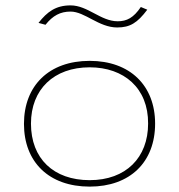

<svg xmlns="http://www.w3.org/2000/svg" viewBox="-20 -685 665 713"><path d="M503 -659C476 -619 451 -606 417 -606C354 -606 306 -665 242 -665C187 -665 155 -641 123 -600L149 -593C176 -627 204 -642 242 -642C295 -642 347 -583 415 -583C463 -583 490 -600 527 -649ZM313 8C463 8 556 -83 556 -226C556 -367 463 -459 313 -459C162 -459 69 -367 69 -225C69 -83 162 8 313 8ZM313 -16C179 -16 95 -96 95 -226C95 -353 180 -435 313 -435C440 -435 531 -358 530 -226C530 -100 448 -16 313 -16Z"/></svg>

Font: Inconsolata Expanded ExtraLight
Style: Regular
Weight: 200
Width: 7
Monospace: yes
Designer: Raph Levien, Cyreal, Brenton Simpson
Foundry: Raph Levien, Cyreal, Google
Version: Version 3.100